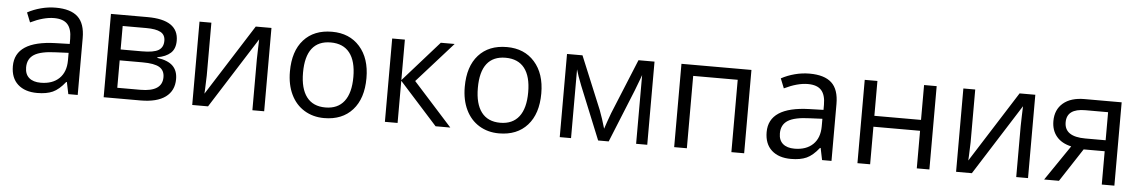

<svg xmlns="http://www.w3.org/2000/svg" viewBox="-31 -819 6769 1141"><g transform="rotate(5 3353.0 -248.5)"><path d="M385.3 0 370.6 -70.8H366.7Q329.6 -23.9 292.7 -7.3Q255.9 9.3 200.2 9.3Q126.5 9.3 84.5 -28.8Q42.5 -66.9 42.5 -137.2Q42.5 -288.1 283.2 -295.4L367.7 -297.9V-328.6Q367.7 -387.2 342.5 -415Q317.4 -442.9 262.2 -442.9Q200.2 -442.9 121.6 -404.8L98.6 -462.4Q135.3 -482.4 179 -493.9Q222.7 -505.4 266.6 -505.4Q355.5 -505.4 398.4 -465.8Q441.4 -426.3 441.4 -339.4V0ZM215.3 -53.2Q285.6 -53.2 325.7 -91.8Q365.7 -130.4 365.7 -199.7V-244.6L290.5 -241.2Q200.7 -238.3 161.1 -213.4Q121.6 -188.5 121.6 -136.7Q121.6 -95.7 146.2 -74.5Q170.9 -53.2 215.3 -53.2Z M999.5 -372.1Q999.5 -323.7 971.7 -298.6Q943.8 -273.4 893.6 -264.6V-260.7Q957 -252 986.3 -223.4Q1015.6 -194.8 1015.6 -144.5Q1015.6 -75.2 964.6 -37.6Q913.6 0 815.4 0H596.2V-497.1H814.5Q999.5 -497.1 999.5 -372.1ZM939.9 -149.4Q939.9 -189.9 909.4 -208.3Q878.9 -226.6 808.1 -226.6H671.9V-63H810.1Q939.9 -63 939.9 -149.4ZM926.3 -365.2Q926.3 -401.4 898.2 -416.5Q870.1 -431.6 813.5 -431.6H671.9V-291.5H799.3Q869.1 -291.5 897.7 -308.8Q926.3 -326.2 926.3 -365.2Z M1195.3 -497.1V-181.6L1192.4 -99.1L1190.9 -73.2L1460 -497.1H1553.7V0H1483.4V-303.7L1484.9 -363.8L1486.8 -422.9L1218.8 0H1124.5V-497.1Z M2142.1 -249Q2142.1 -127.4 2080.8 -59.1Q2019.5 9.3 1911.6 9.3Q1845.2 9.3 1793.5 -22.2Q1741.7 -53.7 1713.6 -112.1Q1685.5 -170.4 1685.5 -249Q1685.5 -370.6 1746.3 -438.2Q1807.1 -505.9 1915 -505.9Q2019 -505.9 2080.6 -436.5Q2142.1 -367.2 2142.1 -249ZM1763.7 -249Q1763.7 -153.8 1801.8 -104Q1839.8 -54.2 1913.6 -54.2Q1987.3 -54.2 2025.6 -103.8Q2064 -153.3 2064 -249Q2064 -343.8 2025.6 -392.8Q1987.3 -441.9 1912.6 -441.9Q1838.9 -441.9 1801.3 -393.6Q1763.7 -345.2 1763.7 -249Z M2564 -497.1H2646.5L2432.1 -257.3L2664.1 0H2576.2L2349.6 -251.5V0H2273.9V-497.1H2349.6V-255.4Z M3185.1 -249Q3185.1 -127.4 3123.8 -59.1Q3062.5 9.3 2954.6 9.3Q2888.2 9.3 2836.4 -22.2Q2784.7 -53.7 2756.6 -112.1Q2728.5 -170.4 2728.5 -249Q2728.5 -370.6 2789.3 -438.2Q2850.1 -505.9 2958 -505.9Q3062 -505.9 3123.5 -436.5Q3185.1 -367.2 3185.1 -249ZM2806.6 -249Q2806.6 -153.8 2844.7 -104Q2882.8 -54.2 2956.5 -54.2Q3030.3 -54.2 3068.6 -103.8Q3106.9 -153.3 3106.9 -249Q3106.9 -343.8 3068.6 -392.8Q3030.3 -441.9 2955.6 -441.9Q2881.8 -441.9 2844.2 -393.6Q2806.6 -345.2 2806.6 -249Z M3575.2 -72.8 3589.4 -114.7 3608.9 -168.5 3743.2 -496.1H3838.9V0H3772.5V-410.2L3763.2 -384.3L3736.8 -314.9L3608.9 0H3545.9L3417.5 -315.4Q3393.1 -376.5 3384.3 -410.2V0H3316.9V-496.1H3409.2L3539.6 -181.2Q3558.6 -130.9 3575.2 -72.8Z M4075.2 0H3999.5V-497.1H4417V0H4340.8V-431.6H4075.2Z M4881.8 0 4867.2 -70.8H4863.3Q4826.2 -23.9 4789.3 -7.3Q4752.4 9.3 4696.8 9.3Q4623 9.3 4581.1 -28.8Q4539.1 -66.9 4539.1 -137.2Q4539.1 -288.1 4779.8 -295.4L4864.3 -297.9V-328.6Q4864.3 -387.2 4839.1 -415Q4814 -442.9 4758.8 -442.9Q4696.8 -442.9 4618.2 -404.8L4595.2 -462.4Q4631.8 -482.4 4675.5 -493.9Q4719.2 -505.4 4763.2 -505.4Q4852.1 -505.4 4895 -465.8Q4938 -426.3 4938 -339.4V0ZM4711.9 -53.2Q4782.2 -53.2 4822.3 -91.8Q4862.3 -130.4 4862.3 -199.7V-244.6L4787.1 -241.2Q4697.3 -238.3 4657.7 -213.4Q4618.2 -188.5 4618.2 -136.7Q4618.2 -95.7 4642.8 -74.5Q4667.5 -53.2 4711.9 -53.2Z M5168.5 -497.1V-289.1H5446.8V-497.1H5522V0H5446.8V-224.1H5168.5V0H5092.8V-497.1Z M5752 -497.1V-181.6L5749 -99.1L5747.6 -73.2L6016.6 -497.1H6110.4V0H6040V-303.7L6041.5 -363.8L6043.5 -422.9L5775.4 0H5681.2V-497.1Z M6294.9 0H6206.5L6349.6 -210Q6292 -222.7 6261.5 -259.3Q6231 -295.9 6231 -351.1Q6231 -418.9 6276.6 -458Q6322.3 -497.1 6404.3 -497.1H6625.5V0H6550.3V-198.7H6424.8ZM6304.2 -350.1Q6304.2 -264.2 6429.2 -264.2H6550.3V-431.6H6414.1Q6304.2 -431.6 6304.2 -350.1Z"/></g></svg>

Font: Bpm'online Open Sans
Style: Regular
Weight: 400
Foundry: Ascender Corporation
Version: Version 1.10